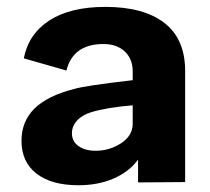

<svg xmlns="http://www.w3.org/2000/svg" viewBox="-20 -530 615 563"><path d="M289.1 -509.8Q401.4 -509.8 462.2 -462.6Q522.9 -415.5 522.9 -321.8V-128.9V3.9L384.8 4.9V-62Q358.9 -26.4 313.2 -6.6Q267.6 13.2 210 13.2Q130.9 13.2 86.9 -21Q43 -55.2 43 -117.2Q43 -173.8 80.8 -211.4Q118.7 -249 196.8 -269Q229.5 -278.8 369.1 -294.9V-320.8Q369.1 -357.4 345.7 -379.2Q322.3 -400.9 283.2 -400.9Q194.3 -400.9 174.8 -323.2L49.8 -358.9Q63.5 -430.2 124.8 -470Q186 -509.8 289.1 -509.8ZM190.9 -139.2Q190.9 -115.2 210.4 -101.6Q230 -87.9 259.8 -87.9Q301.3 -87.9 335.2 -110.1Q369.1 -132.3 369.1 -167V-221.2Q295.9 -215.3 248 -201.2Q220.7 -192.9 205.8 -176.3Q190.9 -159.7 190.9 -139.2Z"/></svg>

Font: Human Sans
Style: Bold
Weight: 700
Designer: Tim Radville
Foundry: Continuum
Version: Version 1.000;FEAKit 1.0